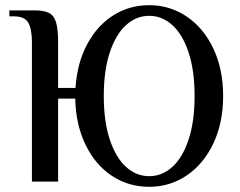

<svg xmlns="http://www.w3.org/2000/svg" viewBox="-20 -700 924 740"><path d="M270 -320H204V0H103V-537Q103 -588 89 -612.5Q75 -637 33 -637H16V-660H114Q150 -660 169 -650Q188 -640 196 -614Q204 -588 204 -537V-361H271Q277 -456 315.5 -528.5Q354 -601 416 -640.5Q478 -680 555 -680Q635 -680 700 -636Q765 -592 802.5 -512.5Q840 -433 840 -330Q840 -227 802.5 -147.5Q765 -68 700 -24Q635 20 555 20Q475 20 411 -22.5Q347 -65 309.5 -142.5Q272 -220 270 -320ZM730 -330Q730 -428 707 -497.5Q684 -567 644.5 -603Q605 -639 555 -639Q505 -639 465.5 -603Q426 -567 403 -497.5Q380 -428 380 -330Q380 -232 403 -162.5Q426 -93 465.5 -57Q505 -21 555 -21Q605 -21 644.5 -57Q684 -93 707 -162.5Q730 -232 730 -330Z"/></svg>

Font: El Messiri Medium
Style: Regular
Weight: 500
Designer: Mohamed Gaber
Foundry: Kief Type Foundry
Version: Version 2.007